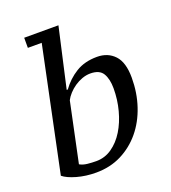

<svg xmlns="http://www.w3.org/2000/svg" viewBox="-138 -852 858 964"><g transform="rotate(-20 291.0 -370.0)"><path d="M176 -696 38 -36C53.3 -23.3 76.8 -12.5 108.5 -3.5C140.2 5.5 174.3 10 211 10C261 10 306.2 -0.2 346.5 -20.5C386.8 -40.8 421.5 -68.5 450.5 -103.5C479.5 -138.5 501.8 -179.5 517.5 -226.5C533.2 -273.5 541 -323.7 541 -377C541 -431.7 529.2 -471.7 505.5 -497C481.8 -522.3 450.7 -535 412 -535C368 -535 330.3 -525.3 299 -506C267.7 -486.7 241 -461.7 219 -431H213L285 -750H102V-696ZM352 -468C384.7 -468 407 -458 419 -438C431 -418 437 -391.3 437 -358C437 -318 432 -279.2 422 -241.5C412 -203.8 398 -170.3 380 -141C362 -111.7 340.3 -88.2 315 -70.5C289.7 -52.8 261.7 -44 231 -44C215.7 -44 200 -44.8 184 -46.5C168 -48.2 154.3 -52.3 143 -59L210 -377C215.3 -387.7 223 -398.5 233 -409.5C243 -420.5 254.3 -430.3 267 -439C279.7 -447.7 293.3 -454.7 308 -460C322.7 -465.3 337.3 -468 352 -468Z"/></g></svg>

Font: PT Serif Caption
Style: Italic
Weight: 400
Italic angle: -12°
Designer: A.Korolkova, O.Umpeleva, V.Yefimov
Foundry: ParaType Ltd
Version: Version 1.000W OFL